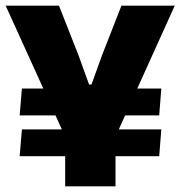

<svg xmlns="http://www.w3.org/2000/svg" viewBox="-20 -659 638 679"><path d="M329.5 -251 355.5 -346H550.5L543 -251ZM57.5 -201.5H550.5L543 -106.5H49.5ZM240 -346 267 -251H49.5L57.5 -346ZM218 -159 0 -639H188.5L257.5 -464L295 -360H303.5L341 -464L409.5 -639H598L381 -159ZM210.5 0V-320H388.5V0Z"/></svg>

Font: Anek Tamil Medium ExtraBold
Style: Regular
Weight: 800
Version: Version 1.003